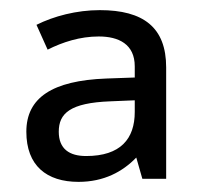

<svg xmlns="http://www.w3.org/2000/svg" viewBox="-20 -742 397 379"><path d="M177 -722C131 -722 86 -710 52 -693L74 -644C104 -659 138 -670 175 -670C214 -670 246 -655 246 -611V-589L190 -587C83 -583 32 -549 32 -482C32 -415 72 -383 135 -383C185 -383 222 -403 249 -431L261 -389H308V-609C308 -688 263 -722 177 -722ZM198 -542 246 -544V-521C246 -468 218 -434 150 -434C117 -434 96 -448 96 -482C96 -518 118 -539 198 -542Z"/></svg>

Font: Noto Sans Bhaiksuki
Style: Regular
Weight: 400
Designer: Monotype Design Team
Foundry: Monotype Imaging Inc.
Version: Version 2.002